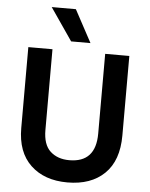

<svg xmlns="http://www.w3.org/2000/svg" viewBox="-60 -941 778 998"><g transform="rotate(5 329.5 -441.5)"><path d="M467 -258V-674H593V-259Q593 -128 522.5 -59.5Q452 9 329 9Q209 9 137.5 -58.5Q66 -126 66 -252V-674H192V-253Q192 -176 230 -141.5Q268 -107 329 -107Q467 -107 467 -258ZM295 -892 386 -723H285L169 -892Z"/></g></svg>

Font: Hind Semibold
Style: Regular
Weight: 600
Designer: Manushi Parikh, Satya Rajpurohit
Foundry: Indian Type Foundry
Version: Version 1.201;PS 1.0;hotconv 1.0.78;makeotf.lib2.5.61930; tt